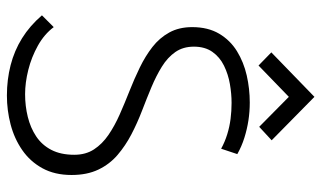

<svg xmlns="http://www.w3.org/2000/svg" viewBox="-212 -730 953 570"><g transform="rotate(90 265.0 -444.5)"><path d="M396 -774 267 -901 135 -773 174 -735 267 -825 356 -737ZM421 -624 437 -672Q414 -685 388.5 -693Q363 -701 337 -705Q311 -709 284 -709Q243 -709 203.5 -700Q164 -691 131.5 -671Q99 -651 79.5 -618Q60 -585 60 -538Q60 -499 76 -470Q92 -441 119 -420Q146 -399 180 -382.5Q214 -366 249.5 -352Q285 -338 319 -323Q353 -308 380 -289.5Q407 -271 423 -246.5Q439 -222 439 -188Q439 -148 424.5 -120Q410 -92 384.5 -75Q359 -58 326.5 -50Q294 -42 259 -42Q225 -42 187 -51.5Q149 -61 115 -80Q81 -99 60 -127L25 -92Q56 -56 93 -33Q130 -10 173 1Q216 12 263 12Q307 12 349 1Q391 -10 425 -33.5Q459 -57 479 -93.5Q499 -130 499 -180Q499 -226 483 -259.5Q467 -293 439.5 -316.5Q412 -340 378.5 -357.5Q345 -375 308.5 -389Q272 -403 238.5 -417Q205 -431 177.5 -448Q150 -465 134 -488Q118 -511 118 -543Q118 -576 133.5 -598Q149 -620 174.5 -632.5Q200 -645 229 -650Q258 -655 285 -655Q309 -655 332.5 -652Q356 -649 378.5 -642Q401 -635 421 -624Z"/></g></svg>

Font: Advent Pro
Style: Regular
Weight: 400
Designer: VivaRado, Andreas Kalpakidis
Foundry: VivaRado, Andreas Kalpakidis
Version: Version 3.000